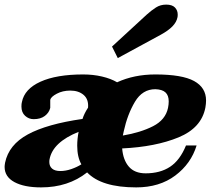

<svg xmlns="http://www.w3.org/2000/svg" viewBox="-30 -803 914 833"><path d="M456 -601 607 -740Q627 -758 646.5 -770.5Q666 -783 691 -783Q717 -783 729 -770.5Q741 -758 741 -740Q741 -732 740 -728Q736 -707 718 -688.5Q700 -670 667 -652L481 -551ZM-10 -79Q-10 -85 -8 -97Q8 -175 91 -220Q174 -265 328 -287Q335 -310 352 -336Q355 -372 333 -391Q311 -410 275 -410Q242 -410 216.5 -396.5Q191 -383 188 -370V-345V-335Q183 -314 164.5 -300Q146 -286 116 -286Q95 -286 79 -300.5Q63 -315 63 -341Q63 -353 65 -360Q76 -417 145.5 -448.5Q215 -480 331 -480Q374 -480 412.5 -471Q451 -462 478 -446Q552 -480 644 -480Q760 -480 812 -451.5Q864 -423 864 -367Q864 -353 861 -336Q844 -248 744.5 -207Q645 -166 500 -159Q504 -109 529 -80Q554 -51 602 -51Q665 -51 708 -79.5Q751 -108 777 -172H823Q799 -93 730.5 -41.5Q662 10 561 10Q410 10 348 -55Q266 10 148 10Q75 10 32.5 -13Q-10 -36 -10 -79ZM699 -335Q702 -350 702 -363Q702 -389 688 -402Q674 -415 644 -416Q588 -416 555.5 -361.5Q523 -307 507 -234L503 -215Q580 -228 634 -255.5Q688 -283 699 -335ZM323 -90Q305 -122 305 -171Q305 -200 311 -231Q199 -186 185 -112Q184 -108 184 -100Q184 -82 196 -71.5Q208 -61 232 -61Q255 -61 279.5 -69.5Q304 -78 323 -90Z"/></svg>

Font: Taviraj Black
Style: Italic
Weight: 900
Italic angle: -12°
Designer: Katatrad Team
Foundry: CadsonDemak
Version: Version 1.001